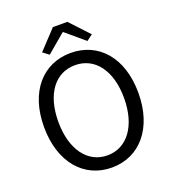

<svg xmlns="http://www.w3.org/2000/svg" viewBox="-166 -1060 1073 1197"><g transform="rotate(-20 371.0 -461.5)"><path d="M371 13C555 13 684 -134 684 -369C684 -604 555 -747 371 -747C187 -747 58 -604 58 -369C58 -134 187 13 371 13ZM371 -68C239 -68 153 -186 153 -369C153 -553 239 -666 371 -666C502 -666 589 -553 589 -369C589 -186 502 -68 371 -68ZM206 -811 246 -781 369 -885H373L496 -781L536 -811L419 -936H323Z"/></g></svg>

Font: Noto Sans T Chinese Regular
Style: Regular
Weight: 400
Designer: Ryoko NISHIZUKA (kana & ideographs); Paul D. Hunt (Latin, Greek & Cyrillic); Wenlong ZHANG (bopomofo); Sandoll Communica
Foundry: Adobe Systems Incorporated
Version: Version 1.000;PS 1;hotconv 1.0.78;makeotf.lib2.5.61930